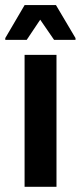

<svg xmlns="http://www.w3.org/2000/svg" viewBox="-47 -722 311 742"><path d="M48 0V-510H171.3V0ZM-26.6 -567.9V-574.8L48.1 -702.3H169.3L244.8 -574.8V-567.9H162L108.4 -645.9L56.2 -567.9Z"/></svg>

Font: Saira Thin Condensed
Style: Regular
Weight: 100
Width: 3
Version: Version 1.101